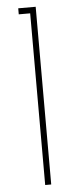

<svg xmlns="http://www.w3.org/2000/svg" viewBox="-57 -856 374 888"><g transform="rotate(-5 130.0 -412.5)"><path d="M63 -825H144V0H116V-797H63Z"/></g></svg>

Font: Spartan MB
Style: Regular
Weight: 250
Designer: Matt Bailey
Foundry: Matt Bailey
Version: Version 1.000